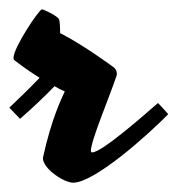

<svg xmlns="http://www.w3.org/2000/svg" viewBox="-52 -365 381 412"><path d="M198 -202C200 -208 198 -217 190 -222C190 -222 128 -268 77 -294C77 -309 76 -320 75 -323C72 -331 41 -345 38 -345C32 -345 -23 -263 -23 -241C-23 -238 -22 -236 -20 -235C-20 -235 1 -218 33 -198C11 -175 -15 -150 -32 -134L-9 -110C13 -129 44 -158 65 -180C72 -176 79 -172 87 -169C81 -155 59 -113 40 -26C40 -3 85 27 105 27C151 27 266 -76 309 -120C302 -128 293 -138 287 -144C264 -124 167 -38 146 -38C144 -38 143 -39 143 -41C143 -63 181 -152 198 -202Z"/></svg>

Font: Yesteryear
Style: Regular
Weight: 400
Designer: Astigmatic (AOETI)
Foundry: Astigmatic (AOETI)
Version: Version 1.000